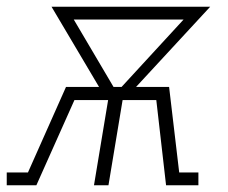

<svg xmlns="http://www.w3.org/2000/svg" viewBox="-57 -550 677 570"><path d="M-37 0V-38H26L139 -292H237L96 -530H567L347 -292H445L475 -38H532V0H436L407 -253H307L265 0H222L264 -253H164L51 0ZM280 -292H304L488 -492H162Z"/></svg>

Font: Iosevka Slab XLtEx
Style: Italic
Weight: 200
Width: 7
Italic angle: -9°
Monospace: yes
Designer: Belleve Invis
Foundry: Belleve Invis
Version: Version 11.1.0; ttfautohint (v1.8.3)